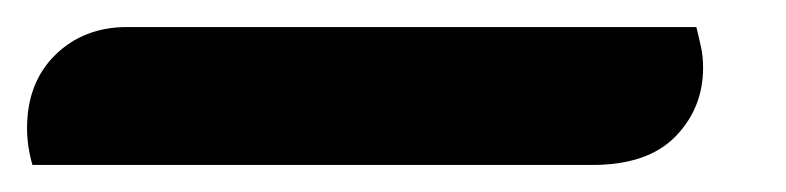

<svg xmlns="http://www.w3.org/2000/svg" viewBox="-59 19 581 142"><path d="M-35 141Q-39 127 -39 114Q-39 80 -18 59.5Q3 39 35 39H456Q458 47 459.5 54Q461 61 461 69Q461 99 440.5 120Q420 141 379 141Z"/></svg>

Font: Sansita Swashed ExtraBold
Style: Regular
Weight: 800
Designer: Pablo Cosgaya
Foundry: Omnibus-Type
Version: Version 1.003; ttfautohint (v1.8.3)